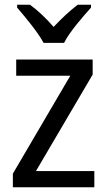

<svg xmlns="http://www.w3.org/2000/svg" viewBox="-20 -786 449 806"><path d="M163 -606H249C271 -651 327 -715 362 -754V-766H306C271 -739 241 -711 205 -673C174 -709 138 -743 106 -766H52V-754C87 -713 139 -651 163 -606ZM376 0V-68H131L369 -473V-536H48V-468H275L34 -57V0Z"/></svg>

Font: Noto Sans Lao UI SemCond
Style: Regular
Weight: 400
Width: 4
Designer: Monotype Design Team
Foundry: Monotype Imaging Inc.
Version: Version 2.000